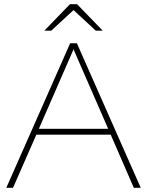

<svg xmlns="http://www.w3.org/2000/svg" viewBox="-20 -894 700 914"><path d="M330 -659 165 -281H495ZM42 0H10L314 -688H346L650 0H617L507 -253H153ZM313 -874H347L469 -748H436L330 -846L224 -748H191Z"/></svg>

Font: Roundo ExtraLight
Style: Regular
Weight: 250
Designer: Namrata Goyal (Gurmukhi), Shiva Nallaperumal (Latin)
Foundry: Indian Type Foundry
Version: Version 1.000;PS 1.0;hotconv 1.0.88;makeotf.lib2.5.647800